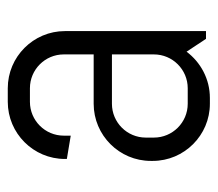

<svg xmlns="http://www.w3.org/2000/svg" viewBox="-53 -497 560 494"><g transform="rotate(-90 227.0 -250.0)"><path d="M394 0V-363C394 -444 328 -510 247 -510H212C131 -510 65 -444 65 -363V-358L125 -348V-366C125 -414 164 -453 212 -453H247C295 -453 334 -414 334 -366V-289H207C126 -289 60 -223 60 -142V-137C60 -56 126 10 207 10H222C271 10 314 -14 341 -50L374 0ZM334 -134C334 -86 295 -47 247 -47H207C159 -47 120 -86 120 -134V-155C120 -203 159 -242 207 -242H334Z"/></g></svg>

Font: Abel
Style: Regular
Weight: 400
Designer: Matthew Desmond
Foundry: Matthew Desmond
Version: Version 1.002